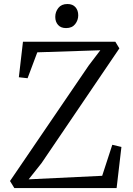

<svg xmlns="http://www.w3.org/2000/svg" viewBox="-20 -958 680 978"><path d="M53 0 31 -36 432 -624.5 491 -702 170 -691.5 120.5 -559.5 76 -564.5 97 -745.5H567.5L588 -711.5L191.5 -127L126 -44.5L500.5 -62.5L552 -220.5L598.5 -209.5L574 0ZM316 -815Q290 -815 275.8 -831Q261.5 -847 261.5 -872Q261.5 -897.5 277.2 -917.5Q293 -937.5 323 -937.5H324Q350 -937.5 364.2 -921.5Q378.5 -905.5 378.5 -880Q378.5 -855 362.8 -835Q347 -815 317 -815Z"/></svg>

Font: Merriweather 36pt Light
Style: Regular
Weight: 300
Designer: Eben Sorkin
Foundry: Eben Sorkin
Version: Version 2.100